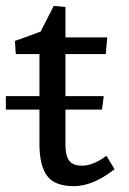

<svg xmlns="http://www.w3.org/2000/svg" viewBox="-29 -622 440 657"><path d="M106 -129V-247H-9V-293H106V-437H25L22 -482L56 -494L110 -514L155 -602L195 -598V-494H338L333 -437H195V-293H326L320 -247H195V-125Q195 -90 207.5 -72.5Q220 -55 252 -55Q272 -55 294 -64.5Q316 -74 335 -89L363 -43Q289 15 224 15Q158 15 132 -20.5Q106 -56 106 -129Z"/></svg>

Font: Andada Pro Medium
Style: Regular
Weight: 500
Designer: Carolina Giovagnoli
Foundry: Huerta Tipografica
Version: Version 3.005; ttfautohint (v1.8.4)